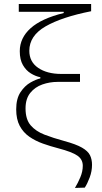

<svg xmlns="http://www.w3.org/2000/svg" viewBox="-20 -752 514 966"><path d="M357 193.5Q372 169 384.2 139.8Q396.5 110.5 396.5 82Q396.5 49.5 369 30.8Q341.5 12 274.5 -5.5Q234 -16 196 -29.5Q158 -43 127.5 -64.2Q97 -85.5 79.2 -118.8Q61.5 -152 61.5 -202Q61.5 -255.5 83 -288Q104.5 -320.5 133.2 -336.8Q162 -353 183 -357.5V-363.5Q159 -368 135 -382.8Q111 -397.5 95.2 -424.8Q79.5 -452 79.5 -494.5Q79.5 -561 134 -610Q188.5 -659 300.5 -686.5V-692.5H74.5V-732H438.5V-695.5Q290 -666 208.8 -619Q127.5 -572 127.5 -496.5Q127.5 -441 172.2 -410.5Q217 -380 288 -380H382.5V-340H270Q230 -340 193 -327Q156 -314 132.2 -284.5Q108.5 -255 108.5 -206.5Q108.5 -151.5 134.2 -121.5Q160 -91.5 204 -74.5Q248 -57.5 303.5 -42.5Q362.5 -26.5 392.5 -9.2Q422.5 8 432.8 29Q443 50 443 77Q443 109.5 431.2 141Q419.5 172.5 406.5 192Z"/></svg>

Font: Commissioner ExtraLight
Style: Regular
Weight: 200
Designer: Kostas Bartsokas
Foundry: Kostas Bartsokas
Version: Version 1.000; ttfautohint (v1.8.3)